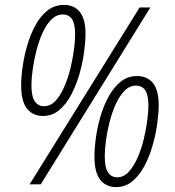

<svg xmlns="http://www.w3.org/2000/svg" viewBox="-20 -744 705 775"><path d="M99.6 0 543.5 -713.9H586.9L144.5 0ZM153.8 -275.9Q112.3 -275.9 88.9 -305.7Q65.4 -335.4 65.4 -398.9Q65.4 -432.6 71.5 -475.6Q77.6 -518.6 90.3 -562Q103 -605.5 123.3 -642.6Q143.6 -679.7 172.1 -701.9Q200.7 -724.1 237.8 -724.1Q279.8 -724.1 302.5 -695.3Q325.2 -666.5 325.2 -606.9Q325.2 -575.2 319.3 -532.7Q313.5 -490.2 300.8 -445.6Q288.1 -400.9 267.8 -362.3Q247.6 -323.7 219.2 -299.8Q190.9 -275.9 153.8 -275.9ZM157.7 -315.4Q184.1 -315.4 204.1 -336.9Q224.1 -358.4 239.3 -393.3Q254.4 -428.2 264.2 -467.8Q273.9 -507.3 278.6 -543.7Q283.2 -580.1 283.2 -604.5Q283.2 -647.9 270.8 -666.7Q258.3 -685.5 233.4 -685.5Q208 -685.5 187.5 -665.3Q167 -645 152.1 -612.1Q137.2 -579.1 127.2 -540.5Q117.2 -502 112.1 -465.1Q106.9 -428.2 106.9 -400.9Q106.9 -354.5 120.4 -335Q133.8 -315.4 157.7 -315.4ZM449.2 11.2Q407.7 11.2 384.5 -18.3Q361.3 -47.9 361.3 -111.3Q361.3 -146 367.2 -189Q373 -231.9 386 -275.6Q398.9 -319.3 419.2 -355.7Q439.5 -392.1 467.5 -414.6Q495.6 -437 532.7 -437Q575.2 -437 597.9 -408.2Q620.6 -379.4 620.6 -319.8Q620.6 -288.1 614.7 -245.1Q608.9 -202.1 596.2 -157.7Q583.5 -113.3 563.5 -75Q543.5 -36.6 514.9 -12.7Q486.3 11.2 449.2 11.2ZM453.1 -28.3Q479 -28.3 499.3 -50Q519.5 -71.8 534.9 -106.4Q550.3 -141.1 559.8 -180.4Q569.3 -219.7 574.2 -256.3Q579.1 -293 579.1 -317.4Q579.1 -360.8 566.2 -379.6Q553.2 -398.4 528.8 -398.4Q502.9 -398.4 482.7 -377.7Q462.4 -356.9 447.5 -324.2Q432.6 -291.5 422.6 -252.7Q412.6 -213.9 407.7 -177.2Q402.8 -140.6 402.8 -113.8Q402.8 -67.9 416 -48.1Q429.2 -28.3 453.1 -28.3Z"/></svg>

Font: Open Sans SemiCondensed Light
Style: Italic
Weight: 300
Width: 4
Italic angle: -12°
Designer: Monotype Design Team
Foundry: Monotype Imaging Inc.
Version: Version 3.000